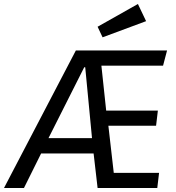

<svg xmlns="http://www.w3.org/2000/svg" viewBox="-67 -942 881 962"><path d="M402 -173H139L53 0H-47L313 -689H770L750 -613H441L465 -388H724L715 -312H476L503 -76H730L721 0H422ZM176 -250H394L360 -605H355ZM422 -808 624 -922 665 -836 447 -755Z"/></svg>

Font: Yekcdsyqcyvpieeyorgstswgcgt
Style: Regular
Weight: 400
Italic angle: -8°
Designer: Carrois Corporate & Edenspiekermann
Foundry: Carrois Corporate GbR & Edenspiekermann AG
Version: Version 2.001